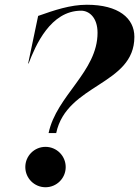

<svg xmlns="http://www.w3.org/2000/svg" viewBox="-20 -786 586 808"><path d="M171.5 2C218.5 2 256.5 -36 256.5 -83C256.5 -130 218.5 -168 171.5 -168C124.5 -168 86.5 -130 86.5 -83C86.5 -36 124.5 2 171.5 2ZM184.5 -226H216.5C260.5 -434 545.5 -427 545.5 -631C545.5 -709 479.5 -766 345.5 -766C275.5 -766 208.5 -743 140.5 -719L98.5 -519H100.5C129.5 -595 192.5 -741 321.5 -741C354.5 -741 390.5 -713 390.5 -648C390.5 -484 217.5 -384 184.5 -226Z"/></svg>

Font: Beautique Display Medium
Style: Bold
Weight: 900
Italic angle: -12°
Designer: Nhat-Quang Ngo
Version: Version 1.100;Glyphs 3.2.3 (3260)